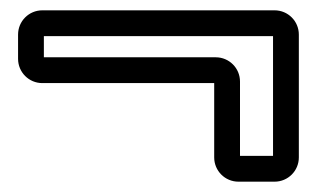

<svg xmlns="http://www.w3.org/2000/svg" viewBox="-20 -327 613 372"><path d="M398 -216H65V-257H509V-25H445V-169C445 -195 424 -216 398 -216ZM442 25H512C538 25 559 4 559 -22V-260C559 -286 538 -307 512 -307H62C36 -307 15 -286 15 -260V-213C15 -187 36 -166 62 -166H395V-22C395 4 416 25 442 25Z"/></svg>

Font: DIN Rundschrift
Style: MittelKont
Weight: 400
Version: Version 1.027